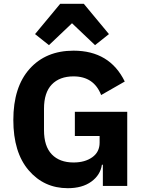

<svg xmlns="http://www.w3.org/2000/svg" viewBox="-20 -976 759 1008"><path d="M296 -956H420L552 -797L479 -739L358 -854L237 -739L164 -797ZM520 0V-111H515Q507 -57 459.5 -22.5Q412 12 336 12Q211 12 130.5 -82Q50 -176 50 -346Q50 -519 135.5 -614.5Q221 -710 366 -710Q556 -710 635 -548L511 -477Q473 -575 366 -575Q293 -575 252 -532.5Q211 -490 211 -405V-293Q211 -208 252 -165.5Q293 -123 366 -123Q426 -123 464.5 -150.5Q503 -178 503 -227V-262H373V-389H648V0Z"/></svg>

Font: Aneliza
Style: Bold
Weight: 700
Designer: Mike Abbink, Paul van der Laan, Pieter van Rosmalen
Foundry: Bold Monday
Version: Version 3.0